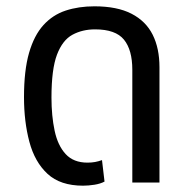

<svg xmlns="http://www.w3.org/2000/svg" viewBox="-20 -578 600 608"><path d="M243 10Q171 10 130.5 -27.5Q90 -65 73 -129Q56 -193 56 -270Q56 -355 72 -410.5Q88 -466 117.5 -498.5Q147 -531 188 -544.5Q229 -558 279 -558Q351 -558 396.5 -534.5Q442 -511 463.5 -468Q485 -425 485 -365V0H399V-357Q399 -420 372.5 -452.5Q346 -485 281 -485Q241 -485 209.5 -468Q178 -451 160.5 -405Q143 -359 143 -269Q143 -211 153 -164Q163 -117 188 -90Q213 -63 257 -63Q270 -63 281 -65Q292 -67 303 -71L311 -3Q298 4 279 7Q260 10 243 10Z"/></svg>

Font: Noto Sans Thai SemiCondensed
Style: Regular
Weight: 400
Width: 4
Designer: Monotype Design Team
Foundry: Monotype Imaging Inc.
Version: Version 2.001